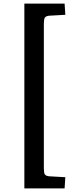

<svg xmlns="http://www.w3.org/2000/svg" viewBox="-20 -832 420 1064"><path d="M115 212V-812H338L342 -750L253 -745Q234 -743 228.5 -734Q223 -725 223 -700V100Q223 126 228.5 134.5Q234 143 253 145L342 150L338 212Z"/></svg>

Font: Literata 7pt Medium
Style: Regular
Weight: 500
Designer: Latin by Veronika Burian and Jose Scaglione. Greek by Irene Vlachou. Cyrillic by Vera Evstafieva.
Foundry: TypeTogether
Version: Version 3.002